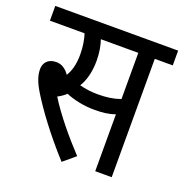

<svg xmlns="http://www.w3.org/2000/svg" viewBox="-117 -727 807 843"><g transform="rotate(20 287.0 -305.0)"><path d="M490 -553H574V-622H0V-553H162C170 -529 176 -495 176 -459C176 -414 167 -381 151 -355C134 -379 114 -392 89 -392C49 -392 32 -366 32 -339C32 -312 40 -283 67 -239C105 -177 170 -87 260 12L316 -35C254 -101 188 -180 144 -251C158 -258 171 -267 183 -278C217 -263 268 -252 316 -252C354 -252 383 -255 413 -266V0H490ZM306 -321C277 -321 248 -325 222 -332C240 -360 253 -403 253 -457C253 -493 247 -529 238 -553H413V-337C378 -325 347 -321 306 -321Z"/></g></svg>

Font: Noto Sans Devanagari UI Condensed
Style: Regular
Weight: 400
Width: 3
Designer: Jelle Bosma - Monotype Design Team
Foundry: Monotype Imaging Inc.
Version: Version 2.004